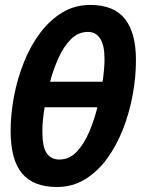

<svg xmlns="http://www.w3.org/2000/svg" viewBox="-20 -745 587 775"><path d="M210 9.8Q114.7 9.8 68.8 -45.2Q22.9 -100.1 22.9 -216.8Q22.9 -285.2 36.6 -356.7Q50.3 -428.2 76.7 -494.1Q103 -560.1 142.1 -612.1Q181.2 -664.1 231.7 -694.6Q282.2 -725.1 344.2 -725.1Q439.5 -725.1 484.1 -668.9Q528.8 -612.8 528.8 -502Q528.8 -434.1 515.6 -362.1Q502.4 -290 476.6 -223.9Q450.7 -157.7 412.4 -105Q374 -52.2 323.2 -21.2Q272.5 9.8 210 9.8ZM182.1 -415H394Q397.9 -440.9 399.9 -464.1Q401.9 -487.3 401.9 -506.8Q401.9 -562.5 384.3 -589.4Q366.7 -616.2 335 -616.2Q295.9 -616.2 266.4 -586.7Q236.8 -557.1 216.1 -511Q195.3 -464.8 182.1 -415ZM219.2 -101.1Q260.3 -101.1 290 -132.8Q319.8 -164.6 340.3 -213.1Q360.8 -261.7 373 -312H160.2Q150.9 -257.8 150.9 -215.8Q150.9 -151.4 168.7 -126.2Q186.5 -101.1 219.2 -101.1Z"/></svg>

Font: Open Sans Condensed
Style: Bold Italic
Weight: 700
Width: 3
Italic angle: -12°
Designer: Monotype Design Team
Foundry: Monotype Imaging Inc.
Version: Version 3.003; ttfautohint (v1.8.4)